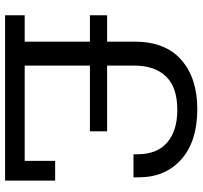

<svg xmlns="http://www.w3.org/2000/svg" viewBox="-40 -736 777 736"><g transform="rotate(90 348.0 -368.5)"><path d="M39.1 0V-75.2H140.1V-325.2H39.1V-391.1H140.1V-496.1Q140.1 -614.3 210 -675.5Q279.8 -736.8 398.9 -736.8Q522 -736.8 591.1 -675.8Q660.2 -614.7 660.2 -512.2V-492.2H571.8V-507.8Q571.8 -583 526.4 -621.6Q481 -660.2 401.9 -660.2Q315.4 -660.2 273.7 -616.9Q231.9 -573.7 231.9 -495.1V-391.1H483.9V-325.2H231.9V-75.2H597.2V-191.9H672.9V0Z"/></g></svg>

Font: Lumene Sans Expanded
Style: Regular
Weight: 400
Width: 7
Designer: Deni Anggara
Version: Version 1.003;Glyphs 3.1.2 (3151)